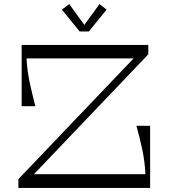

<svg xmlns="http://www.w3.org/2000/svg" viewBox="-20 -920 825 940"><path d="M415 -766 502 -873 467 -900 393 -798 319 -900 283 -873 370 -766ZM648 -304C668 -227 688 -158 692 -67H146L706 -654V-700H86V-400H153C134 -479 114 -545 110 -634H634L70 -43V0H715V-304Z"/></svg>

Font: Space Cowgirl Light
Style: Regular
Weight: 300
Designer: Valery Marier
Foundry: Valery Marier
Version: Version 1.000;hotconv 1.0.109;makeotfexe 2.5.65596